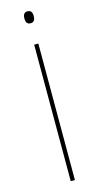

<svg xmlns="http://www.w3.org/2000/svg" viewBox="-123 -830 455 868"><g transform="rotate(-15 104.0 -396.0)"><path d="M113.5 0H94V-639H113.5ZM103.5 -736.5Q93 -736.5 87.5 -743.2Q82 -750 82 -764V-766Q82 -779 87.5 -785.8Q93 -792.5 103.5 -792.5Q114.5 -792.5 120 -785.8Q125.5 -779 125.5 -766V-764Q125.5 -750 120 -743.2Q114.5 -736.5 103.5 -736.5Z"/></g></svg>

Font: Anek Latin Medium Thin
Style: Regular
Weight: 250
Version: Version 1.003